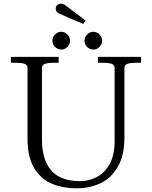

<svg xmlns="http://www.w3.org/2000/svg" viewBox="-20 -1010 828 1047"><path d="M130.2 -252.5V-638.6Q130.2 -652.1 121.1 -658.3Q112 -664.5 94.1 -666.2Q76.1 -668 39.4 -668V-700H299.8V-668Q263 -668 245.1 -666.2Q227.2 -664.5 218.1 -658.2Q208.9 -652 208.9 -638.6V-250.8Q208.9 -170 234.1 -119.2Q259.2 -68.5 305 -45.4Q350.8 -22.2 415.1 -22.2Q464.9 -22.2 507.9 -44.6Q551 -67 578 -115.9Q605 -164.8 605 -240.5V-638.6Q605 -652 595.8 -658.2Q586.6 -664.5 568.8 -666.2Q550.9 -668 514.2 -668V-700H749.2V-668Q712.5 -668 694.6 -666.2Q676.6 -664.5 667.5 -658.3Q658.4 -652.1 658.4 -638.6V-258.8Q658.4 -161.8 622 -99.8Q585.6 -37.9 527 -10.4Q468.4 17 398.9 17Q324.5 17 264.6 -7.4Q204.6 -31.8 167.4 -91.8Q130.2 -151.9 130.2 -252.5ZM440.9 -788.1Q440.9 -801.1 447.5 -812.3Q454.1 -823.4 464.9 -829.9Q475.8 -836.5 489 -836.5Q501.5 -836.5 512.6 -829.9Q523.7 -823.4 530.2 -812.3Q536.8 -801.1 536.8 -788Q536.8 -774.9 530.2 -763.8Q523.6 -752.8 512.6 -746.2Q501.5 -739.6 489 -739.6Q475.8 -739.6 464.9 -746.2Q454.1 -752.7 447.5 -763.9Q440.9 -775 440.9 -788.1ZM265.9 -788.1Q265.9 -801.1 272.4 -812.3Q279 -823.4 290.1 -829.9Q301.2 -836.5 314.3 -836.5Q326.8 -836.5 337.6 -829.9Q348.5 -823.4 355.1 -812.3Q361.6 -801.1 361.6 -788Q361.6 -774.9 355.1 -763.8Q348.5 -752.8 337.7 -746.2Q326.8 -739.6 314.2 -739.6Q301.2 -739.6 290.1 -746.2Q279 -752.7 272.4 -763.9Q265.9 -775 265.9 -788.1ZM303.4 -935.5Q293.9 -939.9 288.9 -946.4Q284 -952.9 284 -962.9Q284 -975 292.1 -982.4Q300.1 -989.9 312.2 -989.9Q318.5 -989.9 323.9 -988Q329.4 -986.1 334.8 -982.4Q344.5 -975.4 384.2 -945.4Q424 -915.4 446.4 -897.9L434 -879.6Q401 -893.1 366.9 -907.8Q332.9 -922.5 303.4 -935.5Z"/></svg>

Font: Didactic
Style: Regular
Weight: 400
Designer: Tyler Finck
Foundry: Etcetera Type Co
Version: Version 3.007;FEAKit 1.0